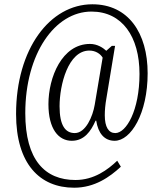

<svg xmlns="http://www.w3.org/2000/svg" viewBox="-20 -734 754 896"><path d="M326 142C422 142 492 92 544 44L527 16C483 58 419 106 332 106C190 106 98 13 98 -206C98 -483 236 -680 407 -680C550 -680 631 -563 631 -389C631 -218 569 -113 518 -113C487 -113 469 -141 469 -196C469 -218 471 -245 477 -278L517 -520H502L476 -497C461 -511 434 -529 400 -529C269 -529 206 -373 206 -248C206 -132 253 -77 315 -77C373 -77 404 -121 426 -171H429C438 -112 467 -77 515 -77C591 -77 669 -204 669 -392C669 -580 579 -714 411 -714C213 -714 55 -506 55 -202C55 30 165 142 326 142ZM329 -113C285 -113 258 -148 258 -238C258 -338 298 -498 397 -498C427 -498 449 -482 459 -465L422 -245C413 -191 380 -113 329 -113Z"/></svg>

Font: Noto Serif Myanmar ExtraCondensed Light
Style: Regular
Weight: 300
Width: 2
Designer: Ben Mitchell and the Monotype Design Team
Foundry: Monotype Imaging Inc.
Version: Version 2.106